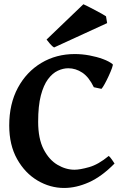

<svg xmlns="http://www.w3.org/2000/svg" viewBox="-20 -890 605 924"><path d="M531.2 -103Q469.2 -40 408 -12.7Q346.7 14.6 288.6 14.6Q221.2 14.6 160.6 -21.2Q100.1 -57.1 62.3 -124.5Q24.4 -191.9 24.4 -286.1Q24.4 -390.1 65.9 -467.3Q107.4 -544.4 179 -587.2Q250.5 -629.9 339.8 -629.9Q375 -629.9 410.4 -623.3Q445.8 -616.7 475.6 -605.7Q505.4 -594.7 522 -581.1Q524.9 -579.1 519 -562.7Q513.2 -546.4 503.4 -525.1Q493.7 -503.9 483.9 -486.1Q474.1 -468.3 468.3 -462.4L431.6 -470.2Q407.7 -519.5 376 -540.5Q344.2 -561.5 308.6 -561.5Q283.7 -561.5 258.1 -549.6Q232.4 -537.6 210.9 -508.8Q189.5 -480 176.5 -430.2Q163.6 -380.4 163.6 -304.2Q163.6 -222.7 189.9 -171.6Q216.3 -120.6 256.6 -96.9Q296.9 -73.2 338.4 -73.2Q364.7 -73.2 408.9 -85.7Q453.1 -98.1 503.4 -139.6Q508.8 -135.7 519 -121.3Q529.3 -106.9 531.2 -103ZM240.2 -661.6Q232.4 -665.5 220.2 -679.7Q208 -693.8 204.1 -699.7L381.3 -869.6Q386.7 -867.7 402.3 -859.6Q418 -851.6 436.5 -841.8Q455.1 -832 470.5 -823.5Q485.8 -814.9 490.2 -811.5L495.6 -778.8Z"/></svg>

Font: Gentium Book Plus
Style: Bold
Weight: 700
Designer: Victor Gaultney, Annie Olsen, Iska Routamaa, Becca Hirsbrunner
Foundry: SIL International
Version: Version 6.101